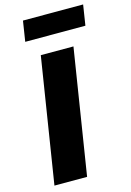

<svg xmlns="http://www.w3.org/2000/svg" viewBox="-135 -978 713 1045"><g transform="rotate(-15 221.5 -456.0)"><path d="M37 0 149 -705H333L221 0ZM86 -797 104 -912H443L425 -797Z"/></g></svg>

Font: Nunito Sans 7pt SemiCondensed Black
Style: Italic
Weight: 900
Width: 4
Italic angle: -9°
Designer: Vernon Adams
Foundry: Vernon Adams
Version: Version 3.101;gftools[0.9.27]